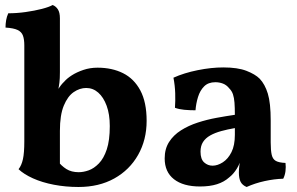

<svg xmlns="http://www.w3.org/2000/svg" viewBox="-20 -737 1186 766"><path d="M208 -97Q225 -75 245 -62.5Q265 -50 294 -50Q313 -50 334 -57.5Q355 -65 374.5 -85Q394 -105 406 -141Q418 -177 418 -234Q418 -281 405.5 -315Q393 -349 372 -367.5Q351 -386 324 -386Q298 -386 274 -369.5Q250 -353 234.5 -315.5Q219 -278 219 -215V-67ZM293 9Q242 9 195 0Q148 -9 111.5 -25.5Q75 -42 54 -62Q66 -77 71.5 -102Q77 -127 77 -173V-556Q77 -580 71.5 -595Q66 -610 50 -617.5Q34 -625 2 -627Q2 -642 4.5 -656.5Q7 -671 13 -684Q47 -684 82.5 -689Q118 -694 147 -701.5Q176 -709 190 -717Q203 -712 211 -699.5Q219 -687 219 -664V-449Q219 -423 217 -407Q215 -391 211 -373L202 -299L180 -318Q196 -357 210 -378.5Q224 -400 236 -411Q247 -424 266.5 -436.5Q286 -449 312.5 -458Q339 -467 369 -467Q427 -467 471 -445Q515 -423 540 -376Q565 -329 565 -255Q565 -179 531 -119Q497 -59 436 -25Q375 9 293 9Z M964 9Q947 2 940 -11.5Q933 -25 933 -49Q933 -61 935 -77.5Q937 -94 942 -109L945 -112Q938 -86 925 -64.5Q912 -43 894 -29Q874 -11 845.5 -2Q817 7 778 7Q711 7 674 -22Q637 -51 637 -105Q637 -143 654.5 -170.5Q672 -198 702 -217Q732 -236 769 -248Q806 -260 844.5 -267Q883 -274 917 -279Q917 -308 915.5 -327.5Q914 -347 909.5 -360.5Q905 -374 895 -384Q884 -398 869.5 -403.5Q855 -409 839 -409Q811 -409 794.5 -392.5Q778 -376 770 -350Q762 -324 760 -297Q736 -297 715 -299Q694 -301 678 -307Q680 -334 679 -365Q678 -396 672 -427Q714 -446 768.5 -457Q823 -468 871 -468Q928 -468 963 -454.5Q998 -441 1016 -423Q1037 -401 1048.5 -363.5Q1060 -326 1060 -256V-169Q1060 -137 1064 -119.5Q1068 -102 1080.5 -95Q1093 -88 1119 -87Q1121 -71 1119 -54.5Q1117 -38 1110 -24Q1074 -23 1035.5 -14.5Q997 -6 964 9ZM828 -76Q848 -76 869 -89.5Q890 -103 903.5 -130Q917 -157 917 -199V-226Q888 -221 862.5 -214Q837 -207 818.5 -196.5Q800 -186 790 -170.5Q780 -155 780 -132Q780 -102 794.5 -89Q809 -76 828 -76Z"/></svg>

Font: Vollkorn
Style: Bold
Weight: 700
Designer: Friedrich Althausen
Foundry: Friedrich Althausen
Version: Version 5.000